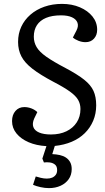

<svg xmlns="http://www.w3.org/2000/svg" viewBox="-20 -738 539 988"><path d="M232 230Q211 230 188.5 225Q166 220 150 213L164 170Q173 173 189.5 177Q206 181 221 181Q237 181 248.5 176Q260 171 267 161.5Q274 152 274 137Q274 118 263 109Q252 100 236.5 98Q221 96 206 98L198 78L219 14Q167 11 127.5 -6Q88 -23 65 -51Q42 -79 42 -115Q42 -147 59.5 -167Q77 -187 105 -187Q124 -187 142 -180Q160 -173 172 -161L156 -128Q145 -103 151.5 -84.5Q158 -66 181.5 -56Q205 -46 242 -46Q288 -46 322 -62.5Q356 -79 375 -108.5Q394 -138 394 -177Q394 -203 382 -224Q370 -245 339.5 -267Q309 -289 255 -317Q187 -353 147 -384Q107 -415 90 -448Q73 -481 73 -522Q73 -565 89.5 -600.5Q106 -636 136.5 -662.5Q167 -689 208.5 -703.5Q250 -718 299 -718Q350 -718 391 -700.5Q432 -683 456 -653Q480 -623 480 -585Q480 -557 463.5 -539Q447 -521 420 -521Q402 -521 384 -528Q366 -535 355 -545L374 -582Q385 -604 378.5 -621.5Q372 -639 350.5 -649Q329 -659 294 -659Q248 -659 217 -646Q186 -633 170 -608.5Q154 -584 154 -549Q154 -520 168.5 -495.5Q183 -471 218.5 -446Q254 -421 317 -388Q379 -355 413 -328Q447 -301 461 -270.5Q475 -240 475 -196Q475 -153 459.5 -116.5Q444 -80 416 -52.5Q388 -25 349 -8.5Q310 8 262 13L249 55Q270 56 288 60Q306 64 319.5 73Q333 82 341 96.5Q349 111 349 132Q349 162 333.5 184Q318 206 291.5 218Q265 230 232 230Z"/></svg>

Font: Literata 18pt
Style: Italic
Weight: 400
Italic angle: -2°
Designer: Latin by Veronika Burian and Jose Scaglione. Greek by Irene Vlachou. Cyrillic by Vera Evstafieva
Foundry: TypeTogether
Version: Version 3.103;gftools[0.9.29]